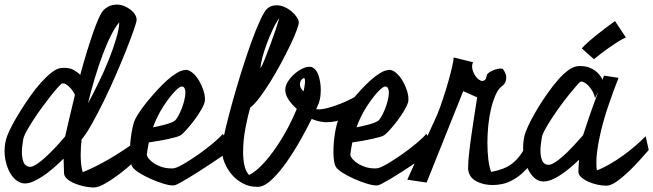

<svg xmlns="http://www.w3.org/2000/svg" viewBox="-25 -784 2875 845"><path d="M107.4 -49.8Q119.1 -49.8 136.7 -61.5Q154.3 -73.2 175.3 -92.3Q196.3 -111.3 218.8 -135.3Q241.2 -159.2 261.7 -183.6Q269.5 -216.8 280.3 -264.2Q291 -311.5 304.7 -366.2Q294.9 -387.7 279.3 -402.3Q263.7 -417 252 -417Q247.1 -417 245.1 -415Q241.2 -412.1 227.5 -397Q213.9 -381.8 196.3 -359.4Q178.7 -336.9 158.7 -309.6Q138.7 -282.2 121.6 -255.9Q104.5 -229.5 91.8 -206.5Q79.1 -183.6 77.1 -169.9Q75.2 -156.2 73.2 -142.1Q71.3 -127.9 71.3 -114.3Q71.3 -88.9 78.6 -70.3Q85.9 -51.8 105.5 -49.8ZM500 -685.5Q483.4 -667 464.8 -630.9Q446.3 -594.7 428.2 -546.9Q410.2 -499 393.1 -442.9Q376 -386.7 362.3 -329.1Q384.8 -371.1 409.2 -420.9Q433.6 -470.7 453.1 -519.5Q472.7 -568.4 485.8 -612.3Q499 -656.2 500 -685.5ZM334 -169.9Q332 -152.3 331.1 -135.3Q330.1 -118.2 330.1 -101.6Q330.1 -56.6 338.9 -26.4Q354.5 -32.2 377.4 -43Q400.4 -53.7 425.8 -67.4Q451.2 -81.1 477.5 -97.2Q503.9 -113.3 527.3 -128.9Q550.8 -144.5 568.8 -159.7Q586.9 -174.8 596.7 -186.5L607.4 -116.2Q596.7 -101.6 568.4 -75.2Q540 -48.8 506.8 -22.9Q473.6 2.9 440.9 22Q408.2 41 388.7 41H386.7Q367.2 41 344.7 36.1Q322.3 31.2 302.7 22.9Q283.2 14.6 270 2.9Q256.8 -8.8 256.8 -22.5Q255.9 -34.2 255.9 -51.8Q255.9 -69.3 254.9 -85.9Q232.4 -63.5 209 -43.5Q185.5 -23.4 163.6 -8.8Q141.6 5.9 121.6 14.6Q101.6 23.4 85 23.4Q77.1 23.4 74.2 22.5Q56.6 18.6 42 5.4Q27.3 -7.8 17.1 -27.3Q6.8 -46.9 1 -70.8Q-4.9 -94.7 -4.9 -120.1Q-4.9 -155.3 6.8 -186.5Q14.6 -207 30.3 -236.3Q45.9 -265.6 65.9 -297.4Q85.9 -329.1 108.9 -361.8Q131.8 -394.5 155.3 -420.4Q178.7 -446.3 200.7 -463.9Q222.7 -481.4 241.2 -484.4Q246.1 -485.4 250 -485.4Q253.9 -485.4 257.8 -485.4Q283.2 -485.4 300.3 -475.6Q317.4 -465.8 328.1 -454.1Q340.8 -502 355 -548.3Q369.1 -594.7 382.3 -633.3Q395.5 -671.9 407.7 -699.7Q419.9 -727.5 430.7 -739.3Q444.3 -752.9 459 -758.3Q473.6 -763.7 489.3 -763.7Q505.9 -763.7 521.5 -757.3Q537.1 -751 549.3 -741.7Q561.5 -732.4 568.8 -720.7Q576.2 -709 576.2 -698.2V-695.3Q575.2 -684.6 562.5 -648.4Q549.8 -612.3 529.8 -562Q509.8 -511.7 484.4 -453.1Q459 -394.5 432.1 -339.8Q405.3 -285.2 379.9 -239.7Q354.5 -194.3 334 -169.9Z M775.4 -403.3Q767.6 -403.3 754.4 -391.6Q741.2 -379.9 726.1 -360.8Q710.9 -341.8 694.3 -316.4Q677.7 -291 665 -263.7Q660.2 -253.9 656.2 -244.1Q652.3 -234.4 648.4 -223.6Q673.8 -228.5 701.7 -235.8Q729.5 -243.2 743.2 -252Q750 -256.8 758.3 -271.5Q766.6 -286.1 773.9 -304.2Q781.2 -322.3 786.1 -342.3Q791 -362.3 791 -377Q791 -387.7 787.1 -395.5Q783.2 -403.3 775.4 -403.3ZM992.2 -125Q974.6 -112.3 951.2 -96.2Q927.7 -80.1 901.9 -63Q876 -45.9 850.1 -29.3Q824.2 -12.7 802.2 0.5Q780.3 13.7 764.6 22Q749 30.3 744.1 31.2Q741.2 32.2 736.3 32.2Q719.7 32.2 692.9 23.9Q666 15.6 638.7 3.4Q611.3 -8.8 588.4 -22.9Q565.4 -37.1 557.6 -49.8Q551.8 -60.5 549.3 -77.6Q546.9 -94.7 546.9 -117.2Q546.9 -136.7 548.8 -158.7Q550.8 -180.7 554.2 -200.7Q557.6 -220.7 562 -237.3Q566.4 -253.9 572.3 -263.7Q579.1 -277.3 593.8 -298.3Q608.4 -319.3 627.4 -342.3Q646.5 -365.2 668 -388.7Q689.5 -412.1 710.9 -431.2Q732.4 -450.2 752.4 -462.4Q772.5 -474.6 788.1 -475.6Q789.1 -475.6 789.6 -476.1Q790 -476.6 792 -476.6Q807.6 -476.6 823.2 -462.9Q838.9 -449.2 850.6 -429.7Q862.3 -410.2 869.6 -388.2Q877 -366.2 877 -348.6Q877 -339.8 876 -335.9Q872.1 -320.3 858.4 -297.4Q844.7 -274.4 828.1 -252.4Q811.5 -230.5 795.9 -213.4Q780.3 -196.3 772.5 -190.4Q766.6 -185.5 751.5 -181.2Q736.3 -176.8 716.3 -172.4Q696.3 -168 673.8 -164.1Q651.4 -160.2 629.9 -157.2Q626 -137.7 624 -123.5Q622.1 -109.4 621.1 -103.5Q623 -92.8 632.8 -82Q642.6 -71.3 657.2 -62.5Q671.9 -53.7 689.9 -48.3Q708 -43 726.6 -43Q730.5 -43 734.9 -43Q739.3 -43 743.2 -43.9Q760.7 -48.8 790 -66.4Q819.3 -84 851.1 -106.4Q882.8 -128.9 911.6 -152.8Q940.4 -176.8 956.1 -195.3Z M1310.5 -381.8Q1312.5 -387.7 1314.9 -401.9Q1317.4 -416 1317.4 -426.8Q1317.4 -431.6 1316.4 -436Q1315.4 -440.4 1312.5 -440.4Q1309.6 -440.4 1303.7 -434.6Q1300.8 -432.6 1298.8 -428.7Q1294.9 -420.9 1294.9 -413.1Q1294.9 -406.2 1298.3 -398.4Q1301.8 -390.6 1310.5 -381.8ZM1204.1 -704.1Q1190.4 -686.5 1176.3 -656.2Q1162.1 -626 1149.9 -593.8Q1137.7 -561.5 1129.9 -531.7Q1122.1 -502 1121.1 -483.4Q1128.9 -495.1 1140.6 -524.4Q1152.3 -553.7 1165 -587.9Q1177.7 -622.1 1188.5 -654.3Q1199.2 -686.5 1204.1 -704.1ZM1562.5 -306.6Q1527.3 -281.2 1491.7 -263.7Q1456.1 -246.1 1410.2 -246.1Q1402.3 -246.1 1398.4 -247.1Q1374 -249 1346.7 -260.7Q1327.1 -220.7 1298.3 -169.4Q1269.5 -118.2 1237.8 -72.8Q1206.1 -27.3 1173.3 4.4Q1140.6 36.1 1113.3 38.1H1104.5Q1072.3 38.1 1044.4 23.4Q1016.6 8.8 996.1 -14.6Q975.6 -38.1 963.4 -67.9Q951.2 -97.7 951.2 -128.9Q951.2 -133.8 951.2 -138.2Q951.2 -142.6 953.1 -147.5Q956.1 -169.9 968.3 -220.7Q980.5 -271.5 998 -335Q1015.6 -398.4 1037.1 -467.3Q1058.6 -536.1 1080.1 -595.7Q1101.6 -655.3 1121.1 -697.3Q1140.6 -739.3 1154.3 -749Q1164.1 -755.9 1173.3 -758.3Q1182.6 -760.7 1192.4 -760.7Q1210 -760.7 1227.5 -752.9Q1245.1 -745.1 1258.8 -733.4Q1272.5 -721.7 1281.2 -708.5Q1290 -695.3 1290 -684.6Q1290 -675.8 1279.8 -648.4Q1269.5 -621.1 1252 -584.5Q1234.4 -547.9 1211.9 -505.9Q1189.5 -463.9 1165.5 -425.3Q1141.6 -386.7 1118.2 -355.5Q1094.7 -324.2 1076.2 -310.5Q1064.5 -270.5 1054.7 -217.3Q1044.9 -164.1 1044.9 -115.2Q1044.9 -82 1050.8 -55.7Q1056.6 -29.3 1071.3 -13.7Q1101.6 -29.3 1132.8 -63Q1164.1 -96.7 1192.4 -138.7Q1220.7 -180.7 1243.7 -224.6Q1266.6 -268.6 1281.2 -304.7Q1258.8 -324.2 1244.6 -346.2Q1230.5 -368.2 1230.5 -386.7V-388.7Q1230.5 -406.2 1241.7 -424.3Q1252.9 -442.4 1269 -457Q1285.2 -471.7 1303.7 -481Q1322.3 -490.2 1336.9 -490.2Q1346.7 -490.2 1351.6 -486.3Q1369.1 -477.5 1377.9 -448.7Q1386.7 -419.9 1386.7 -388.7Q1386.7 -373 1384.8 -357.9Q1382.8 -342.8 1377.9 -330.1Q1376 -326.2 1373.5 -319.3Q1371.1 -312.5 1366.2 -303.7Q1370.1 -302.7 1376 -302.7Q1395.5 -302.7 1420.4 -309.6Q1445.3 -316.4 1471.2 -326.7Q1497.1 -336.9 1520 -348.6Q1543 -360.4 1558.6 -371.1Z M1670.9 -403.3Q1663.1 -403.3 1649.9 -391.6Q1636.7 -379.9 1621.6 -360.8Q1606.4 -341.8 1589.8 -316.4Q1573.2 -291 1560.5 -263.7Q1555.7 -253.9 1551.8 -244.1Q1547.9 -234.4 1543.9 -223.6Q1569.3 -228.5 1597.2 -235.8Q1625 -243.2 1638.7 -252Q1645.5 -256.8 1653.8 -271.5Q1662.1 -286.1 1669.4 -304.2Q1676.8 -322.3 1681.6 -342.3Q1686.5 -362.3 1686.5 -377Q1686.5 -387.7 1682.6 -395.5Q1678.7 -403.3 1670.9 -403.3ZM1887.7 -125Q1870.1 -112.3 1846.7 -96.2Q1823.2 -80.1 1797.4 -63Q1771.5 -45.9 1745.6 -29.3Q1719.7 -12.7 1697.8 0.5Q1675.8 13.7 1660.2 22Q1644.5 30.3 1639.6 31.2Q1636.7 32.2 1631.8 32.2Q1615.2 32.2 1588.4 23.9Q1561.5 15.6 1534.2 3.4Q1506.8 -8.8 1483.9 -22.9Q1460.9 -37.1 1453.1 -49.8Q1447.3 -60.5 1444.8 -77.6Q1442.4 -94.7 1442.4 -117.2Q1442.4 -136.7 1444.3 -158.7Q1446.3 -180.7 1449.7 -200.7Q1453.1 -220.7 1457.5 -237.3Q1461.9 -253.9 1467.8 -263.7Q1474.6 -277.3 1489.3 -298.3Q1503.9 -319.3 1522.9 -342.3Q1542 -365.2 1563.5 -388.7Q1585 -412.1 1606.4 -431.2Q1627.9 -450.2 1647.9 -462.4Q1668 -474.6 1683.6 -475.6Q1684.6 -475.6 1685.1 -476.1Q1685.5 -476.6 1687.5 -476.6Q1703.1 -476.6 1718.8 -462.9Q1734.4 -449.2 1746.1 -429.7Q1757.8 -410.2 1765.1 -388.2Q1772.5 -366.2 1772.5 -348.6Q1772.5 -339.8 1771.5 -335.9Q1767.6 -320.3 1753.9 -297.4Q1740.2 -274.4 1723.6 -252.4Q1707 -230.5 1691.4 -213.4Q1675.8 -196.3 1668 -190.4Q1662.1 -185.5 1647 -181.2Q1631.8 -176.8 1611.8 -172.4Q1591.8 -168 1569.3 -164.1Q1546.9 -160.2 1525.4 -157.2Q1521.5 -137.7 1519.5 -123.5Q1517.6 -109.4 1516.6 -103.5Q1518.6 -92.8 1528.3 -82Q1538.1 -71.3 1552.7 -62.5Q1567.4 -53.7 1585.4 -48.3Q1603.5 -43 1622.1 -43Q1626 -43 1630.4 -43Q1634.8 -43 1638.7 -43.9Q1656.2 -48.8 1685.5 -66.4Q1714.8 -84 1746.6 -106.4Q1778.3 -128.9 1807.1 -152.8Q1835.9 -176.8 1851.6 -195.3Z M2336.9 -102.5Q2326.2 -82 2310.5 -61.5Q2294.9 -41 2274.9 -22.9Q2254.9 -4.9 2231.4 8.3Q2208 21.5 2182.6 26.4Q2171.9 28.3 2162.6 29.3Q2153.3 30.3 2143.6 30.3Q2101.6 30.3 2070.3 13.2Q2039.1 -3.9 2035.2 -39.1V-48.8Q2035.2 -70.3 2039.6 -109.9Q2043.9 -149.4 2050.3 -193.8Q2056.6 -238.3 2063.5 -281.7Q2070.3 -325.2 2075.2 -355.5L2013.7 -382.8L1852.5 19.5L1767.6 6.8Q1773.4 -6.8 1790 -43Q1806.6 -79.1 1827.1 -123Q1847.7 -167 1867.7 -210.4Q1887.7 -253.9 1900.4 -282.2Q1911.1 -308.6 1923.8 -346.7Q1936.5 -384.8 1947.3 -422.4Q1958 -460 1964.8 -490.2Q1971.7 -520.5 1971.7 -531.2L2057.6 -509.8Q2054.7 -505.9 2053.7 -501.5Q2052.7 -497.1 2052.7 -492.2Q2052.7 -480.5 2057.1 -469.2Q2061.5 -458 2067.9 -448.7Q2074.2 -439.5 2082.5 -433.6Q2090.8 -427.7 2098.6 -427.7Q2104.5 -427.7 2109.9 -433.1Q2115.2 -438.5 2117.2 -452.1Q2118.2 -458 2125.5 -463.4Q2132.8 -468.8 2142.1 -473.1Q2151.4 -477.5 2161.6 -480Q2171.9 -482.4 2178.7 -482.4Q2188.5 -482.4 2189.5 -478.5Q2194.3 -471.7 2198.7 -462.4Q2203.1 -453.1 2203.1 -442.4Q2203.1 -431.6 2198.7 -421.9Q2194.3 -412.1 2183.6 -404.3Q2168 -392.6 2156.2 -366.2Q2144.5 -339.8 2136.2 -305.7Q2127.9 -271.5 2124 -232.4Q2120.1 -193.4 2120.1 -155.3Q2120.1 -118.2 2124 -84Q2127.9 -49.8 2136.7 -27.3Q2167 -33.2 2189.5 -42Q2211.9 -50.8 2230 -64.9Q2248 -79.1 2263.2 -99.1Q2278.3 -119.1 2293 -148.4Z M2389.6 -58.6Q2400.4 -58.6 2418 -69.8Q2435.5 -81.1 2456.1 -99.6Q2476.6 -118.2 2498.5 -141.6Q2520.5 -165 2541 -188.5Q2551.8 -222.7 2568.8 -272Q2585.9 -321.3 2607.4 -378.9L2593.8 -352.5Q2590.8 -367.2 2584 -379.9Q2577.1 -392.6 2568.4 -402.8Q2559.6 -413.1 2550.3 -418.9Q2541 -424.8 2534.2 -424.8Q2529.3 -424.8 2527.3 -422.9Q2523.4 -419.9 2510.3 -404.8Q2497.1 -389.6 2479 -367.2Q2460.9 -344.7 2440.9 -317.4Q2420.9 -290 2403.8 -263.7Q2386.7 -237.3 2374 -214.4Q2361.3 -191.4 2359.4 -177.7Q2357.4 -164.1 2355.5 -149.9Q2353.5 -135.7 2353.5 -122.1Q2353.5 -96.7 2360.8 -78.1Q2368.2 -59.6 2387.7 -58.6ZM2830.1 -124Q2817.4 -109.4 2793.9 -83Q2770.5 -56.6 2743.7 -30.8Q2716.8 -4.9 2689.9 14.2Q2663.1 33.2 2644.5 33.2H2642.6Q2624 33.2 2602.5 28.3Q2581.1 23.4 2563 15.1Q2544.9 6.8 2532.7 -4.4Q2520.5 -15.6 2520.5 -29.3V-30.3Q2520.5 -40 2521.5 -53.2Q2522.5 -66.4 2523.4 -81.1Q2481.4 -40 2439.9 -12.7Q2398.4 14.6 2367.2 14.6Q2359.4 14.6 2356.4 13.7Q2338.9 10.7 2324.2 -3.4Q2309.6 -17.6 2299.3 -38.6Q2289.1 -59.6 2283.2 -85Q2277.3 -110.4 2277.3 -135.7Q2277.3 -172.9 2289.1 -205.1Q2296.9 -225.6 2311.5 -253.9Q2326.2 -282.2 2345.2 -313.5Q2364.3 -344.7 2386.2 -375.5Q2408.2 -406.2 2430.2 -431.6Q2452.1 -457 2473.6 -473.1Q2495.1 -489.3 2513.7 -492.2Q2518.6 -493.2 2522.5 -493.2Q2526.4 -493.2 2530.3 -493.2Q2550.8 -493.2 2566.9 -487.3Q2583 -481.4 2595.2 -472.2Q2607.4 -462.9 2615.2 -452.1Q2623 -441.4 2627 -432.6Q2629.9 -444.3 2633.8 -451.2L2697.3 -441.4Q2670.9 -375 2648.4 -307.1Q2626 -239.3 2613.3 -177.7L2614.3 -174.8L2612.3 -172.9Q2606.4 -143.6 2603 -117.2Q2599.6 -90.8 2599.6 -68.4Q2599.6 -57.6 2600.1 -49.8Q2600.6 -42 2601.6 -34.2Q2626 -43 2656.7 -60.5Q2687.5 -78.1 2717.3 -99.6Q2747.1 -121.1 2773.4 -144Q2799.8 -167 2816.4 -184.6ZM2535.2 -571.3Q2545.9 -583 2565.4 -600.6Q2582 -615.2 2610.4 -637.7Q2638.7 -660.2 2681.6 -691.4L2729.5 -619.1Q2715.8 -613.3 2696.3 -601.6Q2679.7 -590.8 2652.8 -572.3Q2626 -553.7 2588.9 -523.4Z"/></svg>

Font: Miniver
Style: Regular
Weight: 400
Designer: Dathan Boardman
Foundry: Open Window
Version: Version 1.000